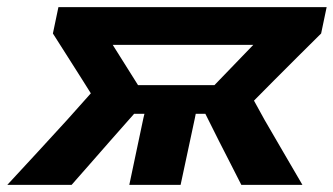

<svg xmlns="http://www.w3.org/2000/svg" viewBox="-64 -519 936 539"><path d="M-43.5 0Q-1.5 -45.5 40.8 -91.2Q83 -137 124.5 -182.5L191 -257L166.5 -296Q146.5 -327.5 126 -359.8Q105.5 -392 84.5 -425L100 -499H853L837.5 -425Q804 -392 770.5 -358.5Q737 -325 704.5 -292.5L649 -236.5L679 -182Q705 -137.5 731.8 -91.2Q758.5 -45 785 0H613.5Q597.5 -31 582.2 -61.5Q567 -92 551 -122.5L512.5 -199.5H485.5L483 -187Q472.5 -137 462.8 -92.5Q453 -48 443 0H299Q309 -48 318.5 -92.5Q328 -137 338.5 -187L341.5 -199.5H312.5L244.5 -122.5Q217.5 -91.5 190.8 -61.2Q164 -31 137 0ZM323.5 -280H538L647 -393H252.5Z"/></svg>

Font: Commissioner
Style: Bold Italic
Weight: 700
Italic angle: -12°
Designer: Kostas Bartsokas
Foundry: Kostas Bartsokas
Version: Version 1.000; ttfautohint (v1.8.3)